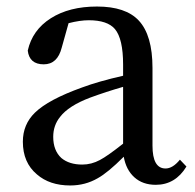

<svg xmlns="http://www.w3.org/2000/svg" viewBox="-20 -554 598 588"><path d="M195 14Q132 14 93 -20Q50 -56 50 -120Q50 -173 87 -209Q128 -249 231 -286Q282 -305 357 -322V-356Q357 -435 332 -465Q309 -492 252 -492Q225 -492 190 -483L169 -408Q156 -357 114 -357Q70 -357 65 -399Q79 -462 135.5 -498Q192 -534 277 -534Q365 -534 405 -491Q447 -446 447 -346V-108Q447 -38 487 -38Q509 -38 531 -65L551 -44Q517 12 457 12Q417 12 391.5 -11Q366 -34 359 -74Q310 -25 279 -8Q241 14 195 14ZM232 -50Q260 -50 286 -64Q309 -76 357 -114V-288Q305 -273 256 -255Q190 -230 164 -196Q143 -170 143 -135Q143 -93 168 -70Q192 -50 232 -50Z"/></svg>

Font: GenRyuMin TW M
Style: Regular
Weight: 500
Version: Version 1.501;PS 1;hotconv 16.6.51;makeotf.lib2.5.65220